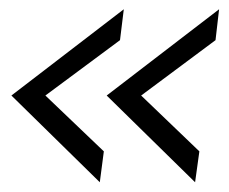

<svg xmlns="http://www.w3.org/2000/svg" viewBox="-20 -454 481 404"><path d="M204.5 -253 441 -434.5 433.5 -369.5 277 -253 399.5 -135.5 390.5 -70.5ZM240.5 -434.5 232.5 -369.5 75.5 -253 198.5 -135.5 190 -70.5 4 -253Z"/></svg>

Font: HK Grotesk Light
Style: Italic
Weight: 300
Italic angle: -16°
Designer: Alfredo Marco Pradil
Foundry: Hanken Design Co.
Version: Version 3.001